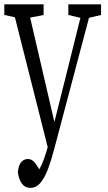

<svg xmlns="http://www.w3.org/2000/svg" viewBox="-31 -763 508 906"><path d="M53.2 48.3Q57.6 12.7 70.8 0Q84 -12.7 100.1 -12.7Q118.7 -12.7 132.6 3.7Q146.5 20 169.9 63.5L146 87.4L145 50.8Q161.6 26.9 174.6 -7.8Q187.5 -42.5 198.7 -85Q210 -127.4 222.7 -176.8H223.1L285.2 -424.8L364.3 -742.7H405.8L225.1 -61Q211.9 -9.3 196.3 32.5Q180.7 74.2 160.4 98.9Q140.1 123.5 112.3 123.5Q87.4 123.5 72.5 103.8Q57.6 84 53.2 48.3ZM-10.7 -692.4V-742.7H174.8V-692.4L85.9 -674.8H69.8ZM291.5 -692.4V-742.7H445.8V-692.4L376 -675.8H360.8ZM198.2 -52.7 23.9 -742.7H96.7L230 -168.5Z"/></svg>

Font: Scarab Serif
Style: Condensed
Weight: 400
Designer: John Roberts
Foundry: Scarab
Version: 1.0